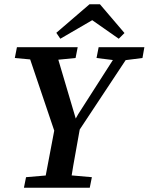

<svg xmlns="http://www.w3.org/2000/svg" viewBox="-20 -887 702 907"><path d="M50 -613 60 -664H347L337 -613L215 -601H180ZM93 0 103 -50 243 -62H277L414 -50L404 0ZM247 -238 103 -664H238L342 -313H330L349 -347L552 -664H614L332 -238ZM185 0 244 -311H363Q354 -259 344.5 -207.5Q335 -156 326 -104Q317 -52 309 0ZM436 -613 446 -664H662L653 -613L558 -601H533ZM452 -867 568 -731 541 -704 378 -818H461L265 -704L246 -732L403 -867Z"/></svg>

Font: Source Serif 4 18pt SemiBold
Style: Italic
Weight: 600
Italic angle: -12°
Designer: Frank Grießhammer
Foundry: Adobe Systems Incorporated
Version: Version 4.004;hotconv 1.0.116;makeotfexe 2.5.65601